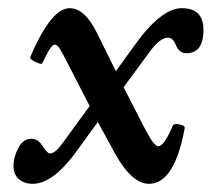

<svg xmlns="http://www.w3.org/2000/svg" viewBox="-20 -436 517 469"><path d="M60 13Q39 13 26 1.5Q13 -10 13 -30Q13 -53 25 -75Q37 -97 56 -97Q74 -97 84 -79Q96 -61 102 -61Q115 -61 134 -88L199 -177L145 -282Q134 -304 127 -315.5Q120 -327 114 -327Q107 -327 97.5 -309.5Q88 -292 83 -281Q82 -279 74 -281.5Q66 -284 59 -289Q52 -294 54 -297Q105 -416 150 -416Q187 -416 216 -357L263 -262L307 -323Q373 -416 424 -416Q477 -416 477 -363Q477 -306 435 -306Q418 -306 410 -325Q403 -344 390 -344Q371 -344 346 -310L282 -223L330 -129Q343 -104 351.5 -91.5Q360 -79 367 -79Q381 -79 402 -129Q405 -135 419 -132Q433 -129 431 -122Q406 13 344 13Q302 13 261 -61L219 -138L171 -72Q111 13 60 13Z"/></svg>

Font: Junicode
Style: Bold Italic
Weight: 700
Italic angle: -11°
Designer: Peter S. Baker
Version: Version 2.100; ttfautohint (v1.8.4)